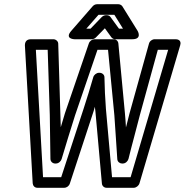

<svg xmlns="http://www.w3.org/2000/svg" viewBox="-20 -865 876 910"><path d="M184 -25 150 -629H206L216 -320C217 -250 218 -181 219 -112C219 -99 230 -90 241 -90H245C258 -90 269 -101 272 -111C293 -180 314 -251 336 -319L442 -629H492L522 -319C527 -252 531 -180 536 -110C537 -98 548 -90 558 -90H562C575 -90 586 -101 589 -112C606 -182 626 -252 643 -320L728 -629H777L599 -25H511L482 -349C478 -399 476 -450 475 -499C475 -511 464 -520 452 -520H449C437 -520 425 -510 422 -499C408 -449 392 -399 376 -349L270 -25ZM135 4C136 15 144 25 157 25H284C296 25 307 17 311 5L424 -339C426 -346 427 -351 430 -359C430 -353 431 -346 432 -339L463 5C464 16 473 25 485 25H614C625 25 637 16 641 4L834 -650C842 -676 820 -679 813 -679H713C701 -679 689 -670 686 -658L594 -328C588 -305 583 -285 577 -261C576 -282 574 -306 572 -329L541 -659C540 -670 531 -679 519 -679H428C417 -679 405 -671 401 -659L288 -329C281 -306 275 -285 268 -262C268 -282 266 -306 266 -328L256 -658C256 -669 245 -679 233 -679H126C99 -679 98 -657 98 -650ZM409 -729H389L447 -795H522L563 -729H544L504 -784C500 -790 493 -793 486 -793H482C475 -793 467 -789 462 -784ZM414 -679C421 -679 430 -682 435 -688L477 -731L508 -688C512 -683 519 -679 526 -679H607C656 -679 632 -719 632 -719L560 -835C557 -840 549 -845 541 -845H440C433 -845 425 -842 419 -835L318 -719C284 -680 333 -679 333 -679Z"/></svg>

Font: Falling Sky
Style: CondOuObl
Weight: 400
Designer: Paul D. Hunt
Foundry: Adobe Systems Incorporated
Version: Version 1.02